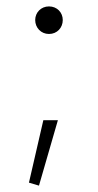

<svg xmlns="http://www.w3.org/2000/svg" viewBox="-20 -459 305 599"><path d="M89.8 -396.5C89.8 -372.6 107.9 -353 132.8 -353C158.2 -353 175.8 -372.6 175.8 -396.5C175.8 -419.9 158.2 -439 132.8 -439C107.9 -439 89.8 -419.9 89.8 -396.5ZM70.3 110.8 101.6 120.1 160.6 -84H115.2Z"/></svg>

Font: Estedad ExtraLight
Style: Regular
Weight: 200
Designer: Amin Abedi
Version: Version 7.3